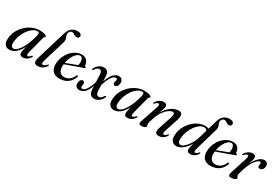

<svg xmlns="http://www.w3.org/2000/svg" viewBox="71 -1751 4060 2790"><g transform="rotate(30 2101.0 -356.0)"><path d="M394.5 -122Q382.5 -75.5 385.2 -59.8Q388 -44 401.5 -44Q411 -44 422 -51Q433 -58 449.5 -76.5Q459.5 -86 465.5 -83.5Q473.5 -80 465 -63.5Q445.5 -29.5 413.8 -10Q382 9.5 346.5 9.5Q293.5 9.5 293.5 -42Q293.5 -57.5 298.2 -82.2Q303 -107 315 -150Q276 -74.5 226 -32.5Q176 9.5 120 9.5Q70 9.5 43.5 -26.5Q17 -62.5 26 -140Q32 -201 61.8 -257.8Q91.5 -314.5 139 -359.2Q186.5 -404 246 -430.2Q305.5 -456.5 371 -456.5Q427 -456.5 457.8 -445Q488.5 -433.5 487.5 -419.5Q486.5 -408 476.5 -403.2Q466.5 -398.5 463.5 -386.5ZM123 -136Q116 -81.5 129.2 -58.2Q142.5 -35 166 -35Q200 -35 239.5 -78.8Q279 -122.5 314.5 -200.2Q350 -278 373 -380Q383 -429.5 350 -429.5Q311 -429.5 273.2 -404.5Q235.5 -379.5 204 -337.2Q172.5 -295 151 -242.8Q129.5 -190.5 123 -136Z M851 -721.5Q886.5 -721.5 903.2 -708Q920 -694.5 920 -676.5Q920 -659 909 -648.2Q898 -637.5 877.5 -637.5Q859.5 -637.5 845 -645.5Q830.5 -653.5 816.5 -661.8Q802.5 -670 786.5 -670Q766.5 -670 751.2 -651.8Q736 -633.5 735 -610.5Q734.5 -592 743.2 -574Q752 -556 757.5 -533Q763 -510 753.5 -476.5L646.5 -123Q632.5 -76 636.5 -60.5Q640.5 -45 656 -45Q669 -45 684.5 -54Q700 -63 717 -83.5Q725 -92 730.5 -90.5Q739.5 -87.5 732 -71Q714.5 -36 677.2 -13.2Q640 9.5 595.5 9.5Q552 9.5 540.8 -17.5Q529.5 -44.5 546.5 -100.5L695.5 -594Q715.5 -659.5 754.5 -690.5Q793.5 -721.5 851 -721.5Z M1179.5 -144.5Q1160 -79 1103.8 -34.8Q1047.5 9.5 959 9.5Q880.5 9.5 842 -38.2Q803.5 -86 812 -173.5Q817.5 -231 840.8 -282.2Q864 -333.5 900.2 -373Q936.5 -412.5 981.8 -435Q1027 -457.5 1076 -457.5Q1133 -457.5 1161.5 -423.8Q1190 -390 1191.5 -344Q1192 -329 1205.5 -330Q1215.5 -330 1216 -322Q1216.5 -311.5 1196.5 -304.5Q1181.5 -299.5 1147.2 -287.2Q1113 -275 1070 -259.5Q1027 -244 985 -229Q943 -214 913 -203Q912.5 -200.5 912.5 -197.5Q904.5 -122 931 -83Q957.5 -44 1009.5 -44Q1054.5 -44 1093.8 -71.2Q1133 -98.5 1155 -151.5Q1163.5 -164.5 1171.5 -164Q1184.5 -163.5 1179.5 -144.5ZM1062 -432Q1033.5 -432 1004 -406.2Q974.5 -380.5 951 -334.5Q927.5 -288.5 916.5 -228Q944.5 -238.5 979.8 -251.8Q1015 -265 1048.2 -277.5Q1081.5 -290 1104.5 -298.5Q1110 -320 1110.5 -353.5Q1110.5 -388 1097.2 -410Q1084 -432 1062 -432Z M1532 -352 1535 -273.5Q1570 -376.5 1612.2 -416.2Q1654.5 -456 1696.5 -456Q1731 -456 1749.2 -435Q1767.5 -414 1766.5 -382.5Q1766 -345 1750.5 -324.5Q1735 -304 1714.5 -304Q1699.5 -304 1690.5 -313.5Q1681.5 -323 1682.5 -339Q1683 -350 1688 -364.2Q1693 -378.5 1693 -393.5Q1693 -412.5 1668 -412.5Q1649.5 -412.5 1628.5 -395Q1607.5 -377.5 1584.5 -335.2Q1561.5 -293 1537.5 -218.5L1541.5 -117.5Q1544 -48 1589.5 -48Q1608.5 -48 1623.8 -58.2Q1639 -68.5 1658 -97.5Q1669.5 -112 1677 -110.5Q1688.5 -108 1682 -92.5Q1662 -48 1627 -19Q1592 10 1547.5 10Q1499 10 1478 -19.2Q1457 -48.5 1454 -105.5L1452 -151.5Q1420 -61.5 1380 -26.2Q1340 9 1296 9Q1260 9 1241 -10.8Q1222 -30.5 1223 -66Q1223 -97.5 1237.2 -118Q1251.5 -138.5 1273 -138.5Q1288.5 -138.5 1297.8 -128Q1307 -117.5 1307 -100.5Q1307 -88 1303.8 -75.5Q1300.5 -63 1300.5 -51.5Q1300.5 -29.5 1324.5 -29.5Q1340.5 -29.5 1361 -44.5Q1381.5 -59.5 1404.2 -98.8Q1427 -138 1449.5 -211.5L1444.5 -335Q1443 -371.5 1431.5 -387Q1420 -402.5 1401 -402.5Q1382.5 -402.5 1366 -391.5Q1349.5 -380.5 1329.5 -350.5Q1320 -338 1313 -339.5Q1302 -341.5 1309 -359Q1329 -400.5 1364.8 -428.5Q1400.5 -456.5 1448.5 -456.5Q1527.5 -456.5 1532 -352Z M2150 -122Q2138 -75.5 2140.8 -59.8Q2143.5 -44 2157 -44Q2166.5 -44 2177.5 -51Q2188.5 -58 2205 -76.5Q2215 -86 2221 -83.5Q2229 -80 2220.5 -63.5Q2201 -29.5 2169.2 -10Q2137.5 9.5 2102 9.5Q2049 9.5 2049 -42Q2049 -57.5 2053.8 -82.2Q2058.5 -107 2070.5 -150Q2031.5 -74.5 1981.5 -32.5Q1931.5 9.5 1875.5 9.5Q1825.5 9.5 1799 -26.5Q1772.5 -62.5 1781.5 -140Q1787.5 -201 1817.2 -257.8Q1847 -314.5 1894.5 -359.2Q1942 -404 2001.5 -430.2Q2061 -456.5 2126.5 -456.5Q2182.5 -456.5 2213.2 -445Q2244 -433.5 2243 -419.5Q2242 -408 2232 -403.2Q2222 -398.5 2219 -386.5ZM1878.5 -136Q1871.5 -81.5 1884.8 -58.2Q1898 -35 1921.5 -35Q1955.5 -35 1995 -78.8Q2034.5 -122.5 2070 -200.2Q2105.5 -278 2128.5 -380Q2138.5 -429.5 2105.5 -429.5Q2066.5 -429.5 2028.8 -404.5Q1991 -379.5 1959.5 -337.2Q1928 -295 1906.5 -242.8Q1885 -190.5 1878.5 -136Z M2324.5 -359.5Q2317 -363 2325 -378.5Q2347 -414.5 2380.8 -435.5Q2414.5 -456.5 2451.5 -456.5Q2505 -456.5 2505 -410.5Q2505 -389 2493 -355.8Q2481 -322.5 2465 -282Q2501.5 -346.5 2542.8 -384.8Q2584 -423 2623.8 -439.8Q2663.5 -456.5 2695.5 -456.5Q2750.5 -456.5 2759 -420Q2767.5 -383.5 2747 -322L2679 -117.5Q2664.5 -74.5 2668.5 -59.2Q2672.5 -44 2685.5 -44Q2695 -44 2706.5 -51Q2718 -58 2734.5 -77Q2744.5 -86.5 2750.5 -84Q2758.5 -80.5 2750 -64Q2730 -30 2698 -10.2Q2666 9.5 2626 9.5Q2544 9.5 2579.5 -97L2650 -308.5Q2667 -358.5 2661 -377.8Q2655 -397 2630 -397Q2605.5 -397 2569.8 -373Q2534 -349 2497 -298.8Q2460 -248.5 2433 -168.5Q2416.5 -122 2411.2 -100.2Q2406 -78.5 2406 -66.5Q2406 -55.5 2409.8 -48.5Q2413.5 -41.5 2413.5 -31Q2413.5 -13 2391.8 -1.8Q2370 9.5 2332.5 9.5Q2304.5 9.5 2299.2 -8Q2294 -25.5 2307 -63L2396.5 -324Q2411.5 -367.5 2408 -383.5Q2404.5 -399.5 2390.5 -399.5Q2381.5 -399.5 2370 -392.5Q2358.5 -385.5 2340.5 -366Q2330.5 -357 2324.5 -359.5Z M3274.5 -63.5Q3255 -29.5 3223.5 -10Q3192 9.5 3156 9.5Q3100.5 9.5 3100.5 -42Q3100.5 -57.5 3105.2 -80.8Q3110 -104 3122 -146Q3077.5 -69 3025 -29.8Q2972.5 9.5 2922.5 9.5Q2873.5 9.5 2846 -25.8Q2818.5 -61 2827 -138.5Q2832 -199 2860.2 -255.8Q2888.5 -312.5 2932.8 -358Q2977 -403.5 3031.5 -430Q3086 -456.5 3144 -456.5Q3181 -456.5 3204.5 -444.5L3248 -593Q3267.5 -659 3306.5 -690.2Q3345.5 -721.5 3405 -721.5Q3440 -721.5 3457.2 -708.5Q3474.5 -695.5 3474.5 -677Q3474.5 -659.5 3463.5 -648Q3452.5 -636.5 3431.5 -636.5Q3414 -636.5 3399.8 -645.2Q3385.5 -654 3371.8 -663Q3358 -672 3342.5 -672Q3323 -672 3308 -655.2Q3293 -638.5 3291.5 -614Q3291 -596.5 3299.5 -579.8Q3308 -563 3313.8 -541.2Q3319.5 -519.5 3310.5 -487L3203.5 -119Q3190.5 -75.5 3193.2 -59.8Q3196 -44 3210.5 -44Q3220 -44 3231.2 -50.8Q3242.5 -57.5 3259 -76.5Q3269 -86 3275 -83.5Q3283 -80 3274.5 -63.5ZM2924 -131.5Q2919 -79.5 2932.8 -57.8Q2946.5 -36 2970.5 -36Q2995.5 -36 3031 -67Q3066.5 -98 3100.5 -152Q3134.5 -206 3155 -275.5L3191 -399.5Q3187 -414 3175.5 -422.5Q3164 -431 3142 -431Q3104 -431 3067 -404.2Q3030 -377.5 2998.8 -333.2Q2967.5 -289 2947.5 -236.2Q2927.5 -183.5 2924 -131.5Z M3715.5 -144.5Q3696 -79 3639.8 -34.8Q3583.5 9.5 3495 9.5Q3416.5 9.5 3378 -38.2Q3339.5 -86 3348 -173.5Q3353.5 -231 3376.8 -282.2Q3400 -333.5 3436.2 -373Q3472.5 -412.5 3517.8 -435Q3563 -457.5 3612 -457.5Q3669 -457.5 3697.5 -423.8Q3726 -390 3727.5 -344Q3728 -329 3741.5 -330Q3751.5 -330 3752 -322Q3752.5 -311.5 3732.5 -304.5Q3717.5 -299.5 3683.2 -287.2Q3649 -275 3606 -259.5Q3563 -244 3521 -229Q3479 -214 3449 -203Q3448.5 -200.5 3448.5 -197.5Q3440.5 -122 3467 -83Q3493.5 -44 3545.5 -44Q3590.5 -44 3629.8 -71.2Q3669 -98.5 3691 -151.5Q3699.5 -164.5 3707.5 -164Q3720.5 -163.5 3715.5 -144.5ZM3598 -432Q3569.5 -432 3540 -406.2Q3510.5 -380.5 3487 -334.5Q3463.5 -288.5 3452.5 -228Q3480.5 -238.5 3515.8 -251.8Q3551 -265 3584.2 -277.5Q3617.5 -290 3640.5 -298.5Q3646 -320 3646.5 -353.5Q3646.5 -388 3633.2 -410Q3620 -432 3598 -432Z M3819.5 -359.5Q3812 -363.5 3820 -378.5Q3842 -414.5 3875.5 -435.5Q3909 -456.5 3945.5 -456.5Q3996 -456.5 3996 -410.5Q3996 -387 3985 -355.5Q3974 -324 3960.5 -287Q3996.5 -364 4044 -410.2Q4091.5 -456.5 4138.5 -456.5Q4171.5 -456.5 4187.5 -436.5Q4203.5 -416.5 4201.5 -385.5Q4199.5 -351.5 4182 -332Q4164.5 -312.5 4140.5 -312.5Q4123.5 -312.5 4114.8 -320.5Q4106 -328.5 4106 -341Q4106 -351 4108.8 -360.5Q4111.5 -370 4111.5 -379.5Q4111.5 -404 4092 -404Q4060 -404 4014.2 -343.8Q3968.5 -283.5 3931.5 -164Q3921 -131.5 3915.5 -110.5Q3910 -89.5 3910 -73Q3910 -56.5 3919 -50Q3928 -43.5 3928 -31Q3928 -16.5 3903.2 -3.5Q3878.5 9.5 3837.5 9.5Q3808 9.5 3802.5 -9.8Q3797 -29 3810 -68L3892 -324Q3906 -367.5 3902.8 -383.5Q3899.5 -399.5 3885.5 -399.5Q3876 -399.5 3864.5 -392.5Q3853 -385.5 3835.5 -366Q3825.5 -357 3819.5 -359.5Z"/></g></svg>

Font: Fraunces 72pt S000
Style: Italic
Weight: 400
Italic angle: -16°
Version: Version 1.000; ttfautohint (v1.8.3)